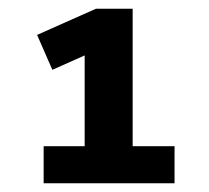

<svg xmlns="http://www.w3.org/2000/svg" viewBox="-20 -710 480 440"><path d="M80 -290V-375H174V-583L100 -550L65 -630L200 -690H284V-375H380V-290Z"/></svg>

Font: Radio Canada
Style: Bold
Weight: 700
Designer: Charles Daoud, Etienne Aubert Bonn, Alexandre Saumier Demers, Jacques Le Bailly
Foundry: Radio-Canada
Version: Version 2.104; ttfautohint (v1.8.4.7-5d5b);gftools[0.9.28.de